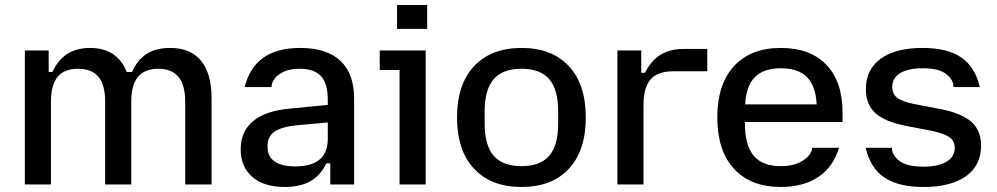

<svg xmlns="http://www.w3.org/2000/svg" viewBox="-20 -735 3974 765"><path d="M291 -461Q236 -461 209.5 -428.5Q183 -396 183 -330V0H79V-534H174V-448H189Q232 -544 339 -544Q447 -544 485 -448H506Q527 -496 564 -520Q601 -544 658 -544Q739 -544 781 -493Q823 -442 823 -343V0H718V-330Q718 -461 611 -461Q556 -461 529.5 -428.5Q503 -396 503 -330V0H399V-330Q399 -396 372.5 -428.5Q346 -461 291 -461Z M939 -140Q939 -211 988 -252Q1037 -293 1132 -302L1286 -317V-338Q1286 -402 1259 -431.5Q1232 -461 1174 -461Q1136 -461 1111 -449.5Q1086 -438 1074 -421.5Q1062 -405 1062 -389V-388H955Q993 -544 1176 -544Q1282 -544 1336.5 -492.5Q1391 -441 1391 -342V0H1296V-84H1280Q1258 -37 1217.5 -13.5Q1177 10 1114 10Q1032 10 985.5 -30Q939 -70 939 -140ZM1157 -72Q1286 -72 1286 -182V-247L1163 -236Q1102 -230 1074 -210.5Q1046 -191 1046 -154V-149Q1046 -111 1074.5 -91.5Q1103 -72 1157 -72Z M1572 -456H1493V-534H1676V0H1572ZM1562 -715H1682V-620H1562Z M1801 -267Q1801 -399 1869 -471.5Q1937 -544 2058 -544Q2179 -544 2246.5 -471.5Q2314 -399 2314 -267Q2314 -135 2246.5 -62.5Q2179 10 2058 10Q1937 10 1869 -62.5Q1801 -135 1801 -267ZM2058 -73Q2133 -73 2168.5 -114.5Q2204 -156 2204 -244V-290Q2204 -378 2168.5 -419.5Q2133 -461 2058 -461Q1983 -461 1947 -419.5Q1911 -378 1911 -290V-244Q1911 -156 1947 -114.5Q1983 -73 2058 -73Z M2440 -534H2535V-445H2550Q2573 -492 2610.5 -516Q2648 -540 2705 -540H2798V-451H2663Q2601 -451 2572.5 -419Q2544 -387 2544 -316V0H2440Z M2838 -267Q2838 -399 2904.5 -471.5Q2971 -544 3091 -544Q3208 -544 3272.5 -477Q3337 -410 3337 -287V-249H2948V-244Q2948 -156 2983 -114.5Q3018 -73 3091 -73Q3134 -73 3162 -86Q3190 -99 3203 -116Q3216 -133 3216 -145V-146H3323Q3300 -70 3240.5 -30Q3181 10 3091 10Q2971 10 2904.5 -62.5Q2838 -135 2838 -267ZM3234 -319Q3230 -393 3195 -428Q3160 -463 3091 -463Q3023 -463 2988 -428Q2953 -393 2949 -319Z M3429 -146H3534V-144Q3534 -117 3563.5 -94Q3593 -71 3659 -71Q3718 -71 3751 -90.5Q3784 -110 3784 -146Q3784 -173 3764 -187.5Q3744 -202 3696 -213L3582 -235Q3502 -252 3466 -286Q3430 -320 3430 -380Q3430 -458 3489 -501Q3548 -544 3656 -544Q3754 -544 3809.5 -506.5Q3865 -469 3884 -388H3779V-390Q3779 -417 3750 -440Q3721 -463 3656 -463Q3598 -463 3566.5 -443.5Q3535 -424 3535 -388Q3535 -361 3554 -346Q3573 -331 3620 -321L3735 -299Q3815 -282 3852 -248Q3889 -214 3889 -155Q3889 -76 3829 -33Q3769 10 3659 10Q3560 10 3504 -27.5Q3448 -65 3429 -146Z"/></svg>

Font: Mozilla Text BETA Medium
Style: Regular
Weight: 500
Designer: Studio DRAMA
Foundry: Studio DRAMA
Version: Version 0.100